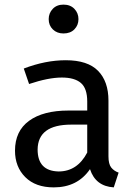

<svg xmlns="http://www.w3.org/2000/svg" viewBox="-20 -800 579 832"><path d="M473 12Q394 7 370 -67Q316 12 213 12Q134 12 89.5 -32.5Q45 -77 45 -147Q45 -232 106 -276.5Q167 -321 277 -321H358V-360Q358 -417 330.5 -440.5Q303 -464 248 -464Q190 -464 106 -436L83 -503Q177 -539 265 -539Q360 -539 405 -493Q450 -447 450 -364V-123Q450 -89 462 -74Q474 -59 494 -52ZM234 -57Q315 -57 358 -139V-260H289Q144 -260 143 -152Q143 -59 234 -57ZM255 -655Q227 -655 209 -672.5Q191 -690 191 -717Q191 -743 208.5 -761.5Q226 -780 255 -780Q285 -780 302.5 -761.5Q320 -743 320 -717Q320 -691 302.5 -673Q285 -655 255 -655Z"/></svg>

Font: Trujillo
Style: Regular
Weight: 400
Designer: Fira Sans original fonts by bBox Type GmbH, Carrois Corporate GbR, & Edenspiekermann AG / Changes by Cristiano Sobral
Foundry: Fira Sans original fonts by bBox Type GmbH, Carrois Corporate GbR, & Edenspiekermann AG / Changes by Cristiano Sobral
Version: Version 4.301;October 17, 2021;FontCreator 14.0.0.2814 64-bi